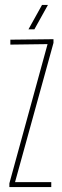

<svg xmlns="http://www.w3.org/2000/svg" viewBox="-20 -759 252 779"><path d="M18 0V-15L173 -580L22 -578V-598L197 -600V-585L41 -20H188V0ZM95.5 -640 150.5 -739H174.5L119.5 -640Z"/></svg>

Font: Big Shoulders Thin
Style: Regular
Weight: 100
Designer: Patric King
Foundry: XO Type Co
Version: Version 2.002